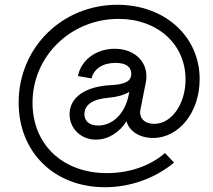

<svg xmlns="http://www.w3.org/2000/svg" viewBox="-20 -680 892 803"><path d="M419 103C525 103 628 66 708 0L670 -40C608 14 521 44 427 44C242 44 116 -76 116 -250C116 -445 276 -601 476 -601C639 -601 756 -495 756 -348C756 -245 698 -162 625 -162C585 -162 561 -186 567 -220L590 -336C605 -415 548 -476 460 -476C382 -476 319 -429 306 -362L363 -352C372 -392 410 -417 463 -417C506 -417 529 -401 529 -371C529 -341 504 -327 445 -324C337 -319 271 -273 271 -202C271 -142 319 -96 381 -96C432 -96 480 -126 509 -173C520 -132 563 -103 620 -103C729 -103 815 -211 815 -349C815 -528 669 -660 471 -660C239 -660 58 -480 58 -251C58 -43 207 103 419 103ZM391 -155C354 -155 333 -173 333 -203C333 -242 369 -266 433 -271C469 -274 500 -283 521 -296L518 -282C503 -206 452 -155 391 -155Z"/></svg>

Font: Uncut Sans
Style: Italic
Weight: 400
Italic angle: -11°
Designer: Kasper Nordkvist
Foundry: UNCUT.wtf
Version: Version 1.304;Glyphs 3.2 (3246)